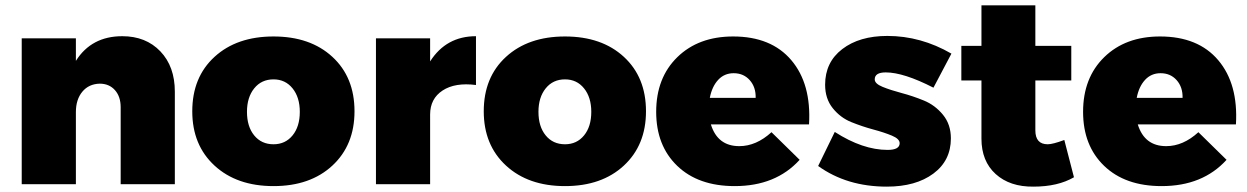

<svg xmlns="http://www.w3.org/2000/svg" viewBox="-20 -687 4649 716"><path d="M61 0V-544H263V-460Q321 -552 436 -552Q524 -552 578 -495.5Q632 -439 632 -345V0H430V-287Q430 -327 408.5 -351Q387 -375 352 -375Q311 -374 287 -345Q263 -316 263 -269V0Z M697 -272Q697 -399 780 -475Q863 -551 1000 -551Q1137 -551 1219.5 -475Q1302 -399 1302 -272Q1302 -146 1219.5 -69.5Q1137 7 1000 7Q863 7 780 -69.5Q697 -146 697 -272ZM901 -270Q901 -215 928 -182Q955 -149 1000 -149Q1044 -149 1071 -182Q1098 -215 1098 -270Q1098 -324 1071 -357.5Q1044 -391 1000 -391Q955 -391 928 -357.5Q901 -324 901 -270Z M1382 0V-544H1584V-458Q1644 -552 1755 -552V-370Q1677 -380 1630.5 -349.5Q1584 -319 1584 -260V0Z M1784 -272Q1784 -399 1867 -475Q1950 -551 2087 -551Q2224 -551 2306.5 -475Q2389 -399 2389 -272Q2389 -146 2306.5 -69.5Q2224 7 2087 7Q1950 7 1867 -69.5Q1784 -146 1784 -272ZM1988 -270Q1988 -215 2015 -182Q2042 -149 2087 -149Q2131 -149 2158 -182Q2185 -215 2185 -270Q2185 -324 2158 -357.5Q2131 -391 2087 -391Q2042 -391 2015 -357.5Q1988 -324 1988 -270Z M2427 -270Q2427 -397 2506 -474Q2585 -551 2714 -551Q2856 -551 2931 -462.5Q3006 -374 2997 -223H2631Q2656 -142 2737 -142Q2800 -142 2857 -194L2962 -91Q2873 7 2720 7Q2584 7 2505.5 -68.5Q2427 -144 2427 -270ZM2627 -322H2798Q2799 -362 2776 -388Q2753 -414 2716 -414Q2681 -414 2658 -389Q2635 -364 2627 -322Z M3031 -68 3093 -195Q3197 -128 3290 -128Q3335 -128 3335 -153Q3335 -169 3306.5 -181Q3278 -193 3237 -204Q3196 -215 3155 -231.5Q3114 -248 3085.5 -283.5Q3057 -319 3057 -371Q3057 -455 3121 -504Q3185 -553 3289 -553Q3414 -553 3528 -487L3461 -360Q3350 -417 3283 -417Q3242 -417 3242 -391Q3242 -375 3271.5 -363Q3301 -351 3342.5 -340Q3384 -329 3425.5 -312Q3467 -295 3496.5 -259Q3526 -223 3526 -171Q3526 -88 3460.5 -39.5Q3395 9 3287 9Q3138 9 3031 -68Z M3565 -387V-516H3640V-667H3841V-516H3975V-387H3841V-201Q3841 -149 3887 -149Q3906 -149 3949 -165L3985 -26Q3925 9 3834 9Q3746 10 3693 -38Q3640 -86 3640 -170V-387Z M4019 -270Q4019 -397 4098 -474Q4177 -551 4306 -551Q4448 -551 4523 -462.5Q4598 -374 4589 -223H4223Q4248 -142 4329 -142Q4392 -142 4449 -194L4554 -91Q4465 7 4312 7Q4176 7 4097.5 -68.5Q4019 -144 4019 -270ZM4219 -322H4390Q4391 -362 4368 -388Q4345 -414 4308 -414Q4273 -414 4250 -389Q4227 -364 4219 -322Z"/></svg>

Font: Trueno
Style: ExBd
Weight: 800
Designer: Julieta Ulanovsky
Foundry: Julieta Ulanovsky
Version: Version 3.001b